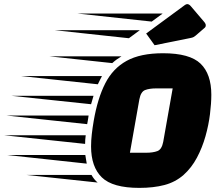

<svg xmlns="http://www.w3.org/2000/svg" viewBox="-236 -899 1071 934"><path d="M442 15Q312 15 259.5 -36Q207 -87 207 -187Q207 -215 210.5 -246Q214 -277 220 -312Q239 -421 276 -493.5Q313 -566 380 -603Q447 -640 557 -640Q687 -640 739.5 -589.5Q792 -539 792 -438Q792 -397 785.5 -344Q779 -291 763.5 -236Q748 -181 722 -132Q696 -83 657 -48Q617 -13 564 1Q511 15 442 15ZM310 -592 4 -625H355Q343 -618 332 -610Q321 -602 310 -592ZM240 -489 -134 -529H260Q255 -519 250 -509.5Q245 -500 240 -489ZM396 -156H475Q508 -156 529.5 -164Q551 -172 558 -209L604 -469H524Q491 -469 470 -461Q449 -453 442 -416ZM207 -392 -181 -433H219ZM188 -295 -205 -337H195L192 -317Q191 -311 190 -305.5Q189 -300 188 -295ZM178 -199 -216 -241H181Q178 -219 178 -199ZM186 -103 -203 -145H179Q181 -134 182.5 -123.5Q184 -113 186 -103ZM239 -11 -107 -48H209Q222 -25 239 -11ZM690 -714 516 -679 475 -736 664 -875Q670 -879 675 -879Q684 -879 693 -868L756 -794Q765 -784 765 -776Q765 -772 764 -769.5Q763 -767 761 -765L716 -726Q711 -722 706 -719Q701 -716 690 -714ZM502 -794 142 -833H555ZM391 -713 31 -752H444Z"/></svg>

Font: Faster One
Style: Regular
Weight: 400
Designer: Eduardo Rodriguez Tunni
Foundry: Eduardo Rodriguez Tunni
Version: Version 1.003; ttfautohint (v1.8.4.7-5d5b);gftools[0.9.23]